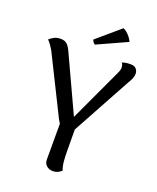

<svg xmlns="http://www.w3.org/2000/svg" viewBox="-161 -976 884 1082"><g transform="rotate(20 280.5 -434.5)"><path d="M276 -229Q261 -229 251.5 -236Q242 -243 235 -254Q228 -265 223 -274L49 -624Q43 -635 33 -649.5Q23 -664 11 -676Q19 -684 36 -694Q53 -704 77 -704Q103 -704 116.5 -690.5Q130 -677 140 -655L312 -284L274 -266L444 -631Q455 -654 455 -668Q455 -676 452.5 -683.5Q450 -691 446 -696Q456 -700 467.5 -702Q479 -704 497 -704Q520 -704 530.5 -691.5Q541 -679 541 -662Q541 -650 535 -634.5Q529 -619 519 -604L322 -243ZM326 -283 327 -120Q327 -91 329.5 -62Q332 -33 341 -9Q335 -3 321.5 4.5Q308 12 289 12Q266 12 251 -1.5Q236 -15 236 -38V-269ZM447 -820 269 -739Q263 -741 257 -750Q251 -759 251 -763L389 -881Q400 -877 411.5 -867Q423 -857 432.5 -844.5Q442 -832 447 -820Z"/></g></svg>

Font: Arima Thin Medium
Style: Regular
Weight: 500
Version: Version 1.100